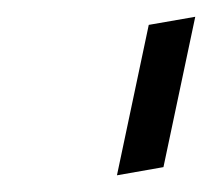

<svg xmlns="http://www.w3.org/2000/svg" viewBox="-20 -710 254 230"><path d="M175.8 -509.8 213.9 -689.9 158.2 -680.2 120.1 -500Z"/></svg>

Font: Comic Neue Angular
Style: Italic
Weight: 400
Italic angle: -12°
Designer: Craig Rozynski
Foundry: Craig Rozynski
Version: Version 2.003